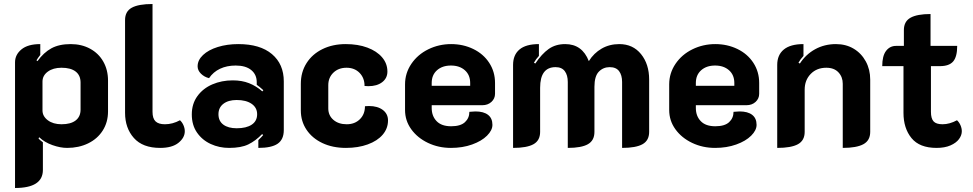

<svg xmlns="http://www.w3.org/2000/svg" viewBox="-20 -729 4854 958"><path d="M55 -418Q55 -456 87 -482.5Q119 -509 181 -509V-455Q169 -440 162 -428L167 -424Q198 -467 236.5 -488Q275 -509 333 -509Q387 -509 429.5 -486Q472 -463 495.5 -421.5Q519 -380 519 -327V-173Q519 -119 492.5 -77.5Q466 -36 419.5 -13.5Q373 9 315 9Q281 9 241.5 -5Q202 -19 176 -44L172 -39Q177 -31 194 -19V119Q194 209 55 209ZM382 -182V-317Q382 -353 357.5 -372Q333 -391 287 -391Q245 -391 218.5 -371.5Q192 -352 192 -322V-178Q192 -149 218.5 -129Q245 -109 287 -109Q333 -109 357.5 -128Q382 -147 382 -182Z M604 -166V-629Q604 -672 637.5 -690.5Q671 -709 741 -709V-171Q741 -138 756 -123.5Q771 -109 803 -109Q841 -109 878 -129Q889 -119 895.5 -104Q902 -89 902 -74Q902 -42 870.5 -16.5Q839 9 779 9Q692 9 648 -40.5Q604 -90 604 -166Z M937 -158Q937 -211 965 -249.5Q993 -288 1039.5 -308Q1086 -328 1141 -328Q1187 -328 1222.5 -314Q1258 -300 1289 -273L1294 -279Q1273 -298 1261 -306V-319Q1261 -357 1233.5 -379.5Q1206 -402 1156 -402Q1112 -402 1078 -386Q1044 -370 1023 -339Q999 -345 982.5 -361.5Q966 -378 966 -398Q966 -429 993 -454.5Q1020 -480 1066.5 -494.5Q1113 -509 1169 -509Q1278 -509 1337 -459Q1396 -409 1396 -323V-80Q1396 -33 1365.5 -12Q1335 9 1269 9V-30Q1284 -44 1293 -55L1288 -60Q1255 -26 1219 -8.5Q1183 9 1123 9Q1074 9 1031.5 -10.5Q989 -30 963 -67.5Q937 -105 937 -158ZM1263 -159Q1263 -192 1235.5 -211Q1208 -230 1161 -230Q1119 -230 1094.5 -211Q1070 -192 1070 -159Q1070 -125 1094.5 -107Q1119 -89 1161 -89Q1209 -89 1236 -107Q1263 -125 1263 -159Z M1481 -178V-311Q1481 -369 1509.5 -414Q1538 -459 1589 -484Q1640 -509 1705 -509Q1766 -509 1813 -491.5Q1860 -474 1886.5 -443Q1913 -412 1913 -372Q1913 -339 1887 -319Q1861 -299 1818 -299Q1805 -299 1799 -300Q1799 -340 1774 -365.5Q1749 -391 1709 -391Q1669 -391 1643.5 -366.5Q1618 -342 1618 -304V-188Q1618 -153 1643.5 -131Q1669 -109 1710 -109Q1750 -109 1775.5 -134Q1801 -159 1801 -199Q1808 -200 1821 -200Q1864 -200 1890 -180.5Q1916 -161 1916 -128Q1916 -88 1889.5 -57Q1863 -26 1815 -8.5Q1767 9 1706 9Q1640 9 1589 -15Q1538 -39 1509.5 -81.5Q1481 -124 1481 -178Z M2001 -180V-308Q2001 -364 2032.5 -410.5Q2064 -457 2117 -483Q2170 -509 2231 -509Q2291 -509 2341.5 -484.5Q2392 -460 2421 -415.5Q2450 -371 2450 -315V-261Q2450 -237 2432 -220.5Q2414 -204 2386 -204H2134V-190Q2134 -150 2158.5 -124.5Q2183 -99 2231 -99Q2278 -99 2300 -119.5Q2322 -140 2322 -171Q2342 -173 2352 -173Q2393 -173 2415 -156Q2437 -139 2437 -106Q2437 -79 2410 -52Q2383 -25 2335.5 -8Q2288 9 2230 9Q2168 9 2115.5 -16Q2063 -41 2032 -84Q2001 -127 2001 -180ZM2326 -301V-315Q2326 -355 2299.5 -378.5Q2273 -402 2230 -402Q2187 -402 2160.5 -378.5Q2134 -355 2134 -315V-301Z M2540 -405Q2540 -455 2572 -482Q2604 -509 2669 -509V-450Q2654 -434 2644 -416L2651 -412Q2683 -460 2717.5 -484.5Q2752 -509 2800 -509Q2885 -509 2918 -424Q2943 -464 2982 -486.5Q3021 -509 3070 -509Q3138 -509 3178.5 -459Q3219 -409 3219 -332V-71Q3219 -28 3186 -9.5Q3153 9 3084 9V-320Q3084 -354 3069 -374Q3054 -394 3022 -394Q2990 -394 2968 -371.5Q2946 -349 2946 -296V-71Q2946 -28 2913.5 -9.5Q2881 9 2813 9V-320Q2813 -354 2798 -374Q2783 -394 2752 -394Q2675 -394 2675 -291V-71Q2675 -28 2642 -9.5Q2609 9 2540 9Z M3319 -180V-308Q3319 -364 3350.5 -410.5Q3382 -457 3435 -483Q3488 -509 3549 -509Q3609 -509 3659.5 -484.5Q3710 -460 3739 -415.5Q3768 -371 3768 -315V-261Q3768 -237 3750 -220.5Q3732 -204 3704 -204H3452V-190Q3452 -150 3476.5 -124.5Q3501 -99 3549 -99Q3596 -99 3618 -119.5Q3640 -140 3640 -171Q3660 -173 3670 -173Q3711 -173 3733 -156Q3755 -139 3755 -106Q3755 -79 3728 -52Q3701 -25 3653.5 -8Q3606 9 3548 9Q3486 9 3433.5 -16Q3381 -41 3350 -84Q3319 -127 3319 -180ZM3644 -301V-315Q3644 -355 3617.5 -378.5Q3591 -402 3548 -402Q3505 -402 3478.5 -378.5Q3452 -355 3452 -315V-301Z M3858 -405Q3858 -455 3891 -482Q3924 -509 3989 -509V-450Q3974 -434 3964 -416L3971 -412Q4001 -458 4047.5 -483.5Q4094 -509 4151 -509Q4201 -509 4239.5 -486Q4278 -463 4300 -422.5Q4322 -382 4322 -332V-71Q4322 -28 4288 -9.5Q4254 9 4185 9V-311Q4185 -345 4163.5 -368Q4142 -391 4103 -391Q4055 -391 4025 -360Q3995 -329 3995 -282V-71Q3995 -28 3961.5 -9.5Q3928 9 3858 9Z M4488 -166V-399H4382Q4382 -450 4401 -475Q4420 -500 4451 -500H4490V-579Q4490 -622 4523 -640.5Q4556 -659 4623 -659V-500H4756Q4756 -446 4736 -422.5Q4716 -399 4670 -399H4625V-171Q4625 -138 4638 -123.5Q4651 -109 4683 -109Q4718 -109 4755 -129Q4766 -119 4772.5 -104Q4779 -89 4779 -74Q4779 -54 4765 -35Q4751 -16 4722.5 -3.5Q4694 9 4653 9Q4568 9 4528 -40Q4488 -89 4488 -166Z"/></svg>

Font: K2D ExtraBold
Style: Regular
Weight: 800
Designer: Katatrad Aksorn Co.,Ltd.
Foundry: Cadson Demak Co.,Ltd.
Version: Version 1.000; ttfautohint (v1.6)